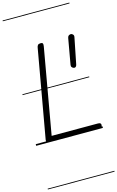

<svg xmlns="http://www.w3.org/2000/svg" viewBox="-233 -1311 1111 1820"><g transform="rotate(-15 322.5 -401.0)"><path d="M123 0Q106.5 0 100.5 -8.2Q94.5 -16.5 96.5 -31L249.5 -895Q252 -911.5 260 -920Q268 -928.5 286.5 -928.5Q304.5 -928.5 308.2 -919.2Q312 -910 308.5 -891L161 -53H614Q632 -53 638.5 -47.5Q645 -42 645 -31.5Q645 -19.5 638 -9.8Q631 0 614 0ZM123 0Q106.5 0 100.5 -8.2Q94.5 -16.5 96.5 -31L249.5 -895Q252 -911.5 260 -920Q268 -928.5 286.5 -928.5Q304.5 -928.5 308.2 -919.2Q312 -910 308.5 -891L161 -53H614Q632 -53 638.5 -47.5Q645 -42 645 -31.5Q645 -19.5 638 -9.8Q631 0 614 0ZM533 -621Q521.5 -623.5 513.5 -632.8Q505.5 -642 508 -656L553 -910Q555.5 -925 567.2 -932.5Q579 -940 591.5 -937Q598 -935.5 606.5 -926.8Q615 -918 612 -902L561 -646.5Q558.5 -633 551.2 -626Q544 -619 533 -621ZM-5 420.5H650V428.5H-5ZM-5 -16H650V0H-5ZM-5 -505.5H650V-497.5H-5ZM-5 -1230H650V-1222H-5Z"/></g></svg>

Font: Edu VIC WA NT Pre Guide
Style: Regular
Weight: 400
Designer: Tina and Corey Anderson, Eben Sorkin, Mirko Velimirovic
Foundry: Google for Education
Version: Version 1.000